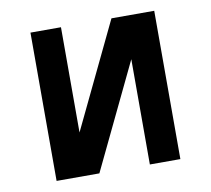

<svg xmlns="http://www.w3.org/2000/svg" viewBox="-64 -591 728 663"><g transform="rotate(-10 300.0 -260.0)"><path d="M83 0V-520H190V-151L367 -520H517V0H410V-369L233 0Z"/></g></svg>

Font: Iosevka Aile Semibold
Style: Regular
Weight: 600
Designer: Belleve Invis
Foundry: Belleve Invis
Version: Version 31.1.0; ttfautohint (v1.8.4)